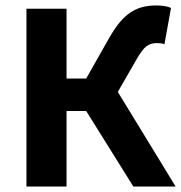

<svg xmlns="http://www.w3.org/2000/svg" viewBox="-20 -684 664 704"><path d="M77 0V-652H224V-396H296L381 -546Q400 -579 418.5 -601.5Q437 -624 458 -638Q479 -652 502 -658Q525 -664 553 -664Q567 -664 581.5 -662Q596 -660 607 -655L583 -522Q575 -525 567 -525.5Q559 -526 554 -526Q532 -526 516.5 -514Q501 -502 481 -467L412 -347L624 0H469L296 -277H224V0Z"/></svg>

Font: TT Toshiba Sans
Style: Bold
Weight: 700
Designer: Paul D. Hunt
Foundry: Toshiba Corporation
Version: Version 2.020;PS 2.000;hotconv 1.0.86;makeotf.lib2.5.63406